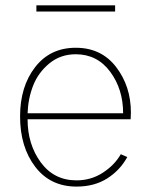

<svg xmlns="http://www.w3.org/2000/svg" viewBox="-20 -686 564 724"><path d="M55.7 -247.1Q55.7 -359.4 112.3 -432.6Q168.9 -505.9 265.6 -505.9Q362.3 -505.9 418 -433.1Q473.6 -360.4 473.6 -261.7Q473.6 -257.8 473.1 -249.5Q472.7 -241.2 472.7 -236.3H84Q84 -141.6 133.8 -73.7Q183.6 -5.9 268.6 -5.9Q323.2 -5.9 367.7 -34.7Q412.1 -63.5 435.5 -104.5L460 -93.8Q432.6 -43.9 384.3 -13.2Q335.9 17.6 268.6 17.6Q169.9 17.6 112.8 -57.1Q55.7 -131.8 55.7 -247.1ZM84 -258.8H444.3Q444.3 -349.6 395.5 -415.5Q346.7 -481.4 265.6 -481.4Q208 -481.4 166 -446.8Q124 -412.1 105 -363.3Q85.9 -314.5 84 -258.8ZM117.2 -642.6V-666H414.1V-642.6Z"/></svg>

Font: Gothic A1 Thin
Style: Regular
Weight: 250
Designer: HanYang I&C Co.,Ltd.
Foundry: HanYang I&C Co.,Ltd.
Version: Version 2.50